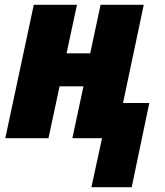

<svg xmlns="http://www.w3.org/2000/svg" viewBox="-20 -573 682 796"><path d="M359 203H526L599 -146H490L576 -553H397L354 -352H256L299 -553H120L2 0H181L227 -215H326L280 0H403Z"/></svg>

Font: Noto Sans SemiCondensed Black
Style: Italic
Weight: 900
Width: 4
Italic angle: -12°
Designer: Monotype Design Team
Foundry: Monotype Imaging Inc.
Version: Version 2.013